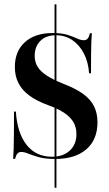

<svg xmlns="http://www.w3.org/2000/svg" viewBox="-20 -738 515 905"><path d="M237.1 146.8V-717.7H246V146.8ZM239.5 11.3Q193.5 11.3 163.3 2.8Q133.1 -5.6 113.7 -13.7Q94.4 -21.8 79.8 -21.8Q68.5 -21.8 61.7 -13.7Q54.8 -5.6 51.6 10.5H41.9Q43.5 -9.7 44.4 -36.7Q45.2 -63.7 45.6 -106Q46 -148.4 46 -212.1H54.8Q61.3 -110.5 105.6 -54.8Q150 0.8 225 0.8Q277.4 0.8 308.9 -28.2Q340.3 -57.3 340.3 -106.5Q340.3 -137.1 326.6 -161.3Q312.9 -185.5 283.9 -205.2Q254.8 -225 208.1 -241.9Q154 -261.3 119 -287.1Q83.9 -312.9 66.9 -346.4Q50 -379.8 50 -421.8Q50 -496.8 97.6 -539.5Q145.2 -582.3 228.2 -582.3Q271 -582.3 298 -573.8Q325 -565.3 342.7 -556.9Q360.5 -548.4 375 -548.4Q387.1 -548.4 393.5 -556.5Q400 -564.5 404 -581.5H412.9Q411.3 -562.9 410.5 -540.3Q409.7 -517.7 409.3 -483.1Q408.9 -448.4 408.9 -392.7H400Q396 -446.8 375 -486.7Q354 -526.6 320.6 -549.2Q287.1 -571.8 243.5 -571.8Q196.8 -571.8 170.2 -545.2Q143.5 -518.5 143.5 -474.2Q143.5 -446 157.3 -423.4Q171 -400.8 200.8 -381.5Q230.6 -362.1 281.5 -341.9Q337.9 -320.2 372.6 -294.8Q407.3 -269.4 423.4 -236.7Q439.5 -204 439.5 -162.1Q439.5 -79.8 387.1 -34.3Q334.7 11.3 239.5 11.3Z"/></svg>

Font: Playfair 144pt SemiCondensed
Style: Bold
Weight: 700
Width: 4
Designer: Claus Eggers Sørensen
Foundry: Claus Eggers Sørensen
Version: Version 2.203